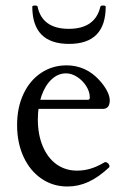

<svg xmlns="http://www.w3.org/2000/svg" viewBox="-20 -660 449 691"><path d="M41.5 -210Q41.5 -272.5 64.2 -321.3Q86.9 -370.1 127.7 -397.5Q168.5 -424.8 219.7 -424.8Q253.9 -424.8 283.7 -411.4Q313.5 -397.9 337.4 -371.6Q355 -352.5 365 -333.3Q375 -314 375 -298.8Q375 -283.7 368.7 -275.9Q362.3 -268.1 350.1 -268.1H87.9V-300.8H295.9Q303.2 -300.8 303.2 -309.1Q303.2 -329.6 290.5 -349.9Q277.8 -370.1 257.8 -383.1Q237.8 -396 217.8 -396Q189 -396 165.8 -374.5Q142.6 -353 129.4 -315.2Q116.2 -277.3 116.2 -230.5Q116.2 -175.8 133.8 -133.8Q151.4 -91.8 183.3 -68.8Q215.3 -45.9 257.3 -45.9Q282.2 -45.9 305.9 -53Q329.6 -60.1 355 -75.2Q359.4 -78.1 365 -75Q370.6 -71.8 373 -66.2Q375.5 -60.5 372.1 -57.1Q334.5 -22 298.3 -5.4Q262.2 11.2 222.7 11.2Q170.4 11.2 129.2 -17.1Q87.9 -45.4 64.7 -95.7Q41.5 -146 41.5 -210ZM96.2 -636.2Q96.2 -640.1 106 -640.1Q114.7 -640.1 115.2 -636.2Q123.5 -596.2 151.9 -576.2Q180.2 -556.2 227.5 -556.2Q274.9 -556.2 303.5 -576.2Q332 -596.2 341.3 -636.2Q342.3 -640.1 351.1 -640.1Q360.4 -640.1 360.4 -636.2Q360.4 -502 228.5 -502Q96.2 -502 96.2 -636.2Z"/></svg>

Font: Junicode Two Beta VF
Style: Regular
Weight: 400
Designer: Peter S. Baker
Foundry: Briery Creek Software
Version: Version 1.031 beta; ttfautohint (v1.8.1.43-b0c9)